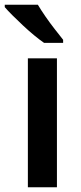

<svg xmlns="http://www.w3.org/2000/svg" viewBox="-36 -786 340 806"><path d="M203 0H81V-541H203ZM123 -766Q136 -744 155 -716.5Q174 -689 194 -663.5Q214 -638 229 -619V-606H149Q130 -619 106.5 -638.5Q83 -658 59.5 -680Q36 -702 16 -722Q-4 -742 -16 -756V-766Z"/></svg>

Font: Noto Sans Sundanese SemiBold
Style: Regular
Weight: 600
Version: Version 2.003